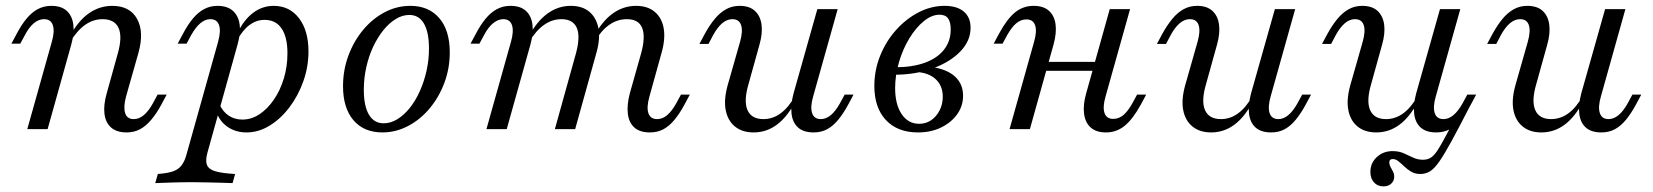

<svg xmlns="http://www.w3.org/2000/svg" viewBox="-20 -446 5707 663"><path d="M416.9 11.3Q383.1 11.3 363.7 -5.6Q344.4 -22.6 340.7 -53.2Q337.1 -83.9 348.4 -123.4L386.3 -259.7Q403.2 -318.5 389.5 -349.2Q375.8 -379.8 333.9 -379.8Q301.6 -379.8 273.4 -359.7Q245.2 -339.5 221 -299.2V-320.2Q249.2 -373.4 286.3 -399.6Q323.4 -425.8 367.7 -425.8Q428.2 -425.8 453.2 -381Q478.2 -336.3 458.1 -263.7L415.3 -112.9Q405.6 -76.6 412.1 -55.6Q418.5 -34.7 441.9 -34.7Q460.5 -34.7 477 -48.8Q493.5 -62.9 508.1 -89.5L524.2 -119.4H555.6L537.1 -84.7Q521 -54.8 502.8 -33.1Q484.7 -11.3 464.1 0Q443.5 11.3 416.9 11.3ZM74.2 0 158.9 -301.6Q169.4 -337.9 162.5 -358.9Q155.6 -379.8 132.3 -379.8Q113.7 -379.8 97.2 -366.1Q80.6 -352.4 66.1 -325L50 -295.2H19.4L37.9 -329.8Q54 -360.5 71.8 -381.9Q89.5 -403.2 110.5 -414.5Q131.5 -425.8 157.3 -425.8Q191.1 -425.8 210.1 -408.9Q229 -391.9 233.1 -361.7Q237.1 -331.5 225.8 -291.1L144.4 0Z M516.1 186.3 525 154.8Q557.3 152.4 576.6 146Q596 139.5 607.3 124.6Q618.5 109.7 625 83.9L733.1 -301.6Q743.5 -339.5 736.3 -359.7Q729 -379.8 706.5 -379.8Q688.7 -379.8 672.2 -366.1Q655.6 -352.4 640.3 -325L624.2 -295.2H593.5L612.1 -329.8Q628.2 -360.5 646 -381.9Q663.7 -403.2 684.7 -414.5Q705.6 -425.8 731.5 -425.8Q779.8 -425.8 798.8 -389.9Q817.7 -354 800 -291.1L696 82.3Q688.7 108.9 694.8 123.8Q700.8 138.7 724.2 145.6Q747.6 152.4 791.9 154.8L783.1 186.3Q769.4 185.5 747.2 185.1Q725 184.7 698.4 183.9Q671.8 183.1 645.2 183.1Q606.5 183.1 571 184.3Q535.5 185.5 516.1 186.3ZM831.5 11.3Q793.5 11.3 765.7 -8.1Q737.9 -27.4 727.4 -59.7L737.9 -85.5Q750 -59.7 770.2 -46.4Q790.3 -33.1 816.9 -33.1Q848.4 -33.1 876.2 -51.6Q904 -70.2 925.8 -102Q947.6 -133.9 960.1 -175Q972.6 -216.1 972.6 -262.1Q972.6 -317.7 952.4 -347.6Q932.3 -377.4 893.5 -377.4Q865.3 -377.4 841.1 -359.3Q816.9 -341.1 798.4 -305.6L800 -332.3Q822.6 -378.2 854.4 -402Q886.3 -425.8 925 -425.8Q979.8 -425.8 1012.5 -383.1Q1045.2 -340.3 1045.2 -268.5Q1045.2 -215.3 1027.4 -165.3Q1009.7 -115.3 979.4 -75.4Q949.2 -35.5 910.9 -12.1Q872.6 11.3 831.5 11.3Z M1300.8 11.3Q1236.3 11.3 1200.4 -31Q1164.5 -73.4 1164.5 -148.4Q1164.5 -204 1183.1 -254Q1201.6 -304 1233.9 -342.7Q1266.1 -381.5 1308.1 -403.6Q1350 -425.8 1396.8 -425.8Q1460.5 -425.8 1496.8 -383.5Q1533.1 -341.1 1533.1 -265.3Q1533.1 -209.7 1514.5 -160.1Q1496 -110.5 1463.7 -71.8Q1431.5 -33.1 1389.1 -10.9Q1346.8 11.3 1300.8 11.3ZM1304.8 -20.2Q1329 -20.2 1352 -34.3Q1375 -48.4 1394.8 -73Q1414.5 -97.6 1429.4 -130.6Q1444.4 -163.7 1452.8 -201.2Q1461.3 -238.7 1461.3 -278.2Q1461.3 -334.7 1444 -364.5Q1426.6 -394.4 1393.5 -394.4Q1369.4 -394.4 1346.4 -380.2Q1323.4 -366.1 1303.6 -341.5Q1283.9 -316.9 1268.5 -284.3Q1253.2 -251.6 1244.8 -213.7Q1236.3 -175.8 1236.3 -136.3Q1236.3 -79.8 1254 -50Q1271.8 -20.2 1304.8 -20.2Z M2224.2 11.3Q2189.5 11.3 2170.6 -5.6Q2151.6 -22.6 2148 -53.2Q2144.4 -83.9 2154.8 -123.4L2193.5 -260.5Q2209.7 -318.5 2197.6 -349.2Q2185.5 -379.8 2144.4 -379.8Q2111.3 -379.8 2083.1 -359.7Q2054.8 -339.5 2032.3 -300L2031.5 -321Q2058.9 -372.6 2095.6 -399.2Q2132.3 -425.8 2176.6 -425.8Q2216.1 -425.8 2240.7 -405.2Q2265.3 -384.7 2271.8 -348.4Q2278.2 -312.1 2264.5 -263.7L2222.6 -112.9Q2212.1 -75.8 2219 -55.2Q2225.8 -34.7 2249.2 -34.7Q2267.7 -34.7 2283.9 -48.4Q2300 -62.1 2315.3 -89.5L2331.5 -119.4H2362.1L2343.5 -84.7Q2327.4 -54.8 2309.7 -33.1Q2291.9 -11.3 2271.4 0Q2250.8 11.3 2224.2 11.3ZM1659.7 0 1744.4 -301.6Q1754.8 -337.9 1748 -358.9Q1741.1 -379.8 1717.7 -379.8Q1700 -379.8 1683.1 -366.1Q1666.1 -352.4 1651.6 -325L1635.5 -295.2H1604.8L1623.4 -329.8Q1639.5 -360.5 1657.3 -381.9Q1675 -403.2 1696 -414.5Q1716.9 -425.8 1742.7 -425.8Q1776.6 -425.8 1795.6 -408.9Q1814.5 -391.9 1818.5 -361.7Q1822.6 -331.5 1811.3 -291.1L1729.8 0ZM1896 0 1968.5 -260.5Q1984.7 -319.4 1971.8 -349.6Q1958.9 -379.8 1918.5 -379.8Q1886.3 -379.8 1858.1 -359.7Q1829.8 -339.5 1806.5 -300V-321Q1833.9 -372.6 1870.6 -399.2Q1907.3 -425.8 1950.8 -425.8Q1991.1 -425.8 2015.3 -405.2Q2039.5 -384.7 2046.4 -348.4Q2053.2 -312.1 2039.5 -263.7L1966.1 0Z M2582.3 11.3Q2542.7 11.3 2517.7 -9.3Q2492.7 -29.8 2485.9 -66.1Q2479 -102.4 2492.7 -151.6L2535.5 -301.6Q2546 -338.7 2539.1 -359.3Q2532.3 -379.8 2508.9 -379.8Q2490.3 -379.8 2473.8 -365.7Q2457.3 -351.6 2442.7 -325L2426.6 -294.4H2395.2L2413.7 -329Q2430.6 -359.7 2448.4 -381Q2466.1 -402.4 2487.1 -414.1Q2508.1 -425.8 2533.9 -425.8Q2567.7 -425.8 2586.7 -408.5Q2605.6 -391.1 2609.7 -360.9Q2613.7 -330.6 2602.4 -291.1L2564.5 -154.8Q2547.6 -96.8 2561.3 -65.7Q2575 -34.7 2616.1 -34.7Q2648.4 -34.7 2675.8 -54.8Q2703.2 -75 2725.8 -115.3V-94.4Q2698.4 -41.9 2662.5 -15.3Q2626.6 11.3 2582.3 11.3ZM2789.5 11.3Q2754.8 11.3 2735.9 -5.6Q2716.9 -22.6 2713.3 -53.2Q2709.7 -83.9 2720.2 -123.4L2802.4 -414.5H2872.6L2787.9 -112.9Q2777.4 -76.6 2784.3 -55.6Q2791.1 -34.7 2814.5 -34.7Q2832.3 -34.7 2848.8 -48.4Q2865.3 -62.1 2880.6 -89.5L2896.8 -119.4H2927.4L2908.9 -84.7Q2892.7 -54.8 2875 -33.1Q2857.3 -11.3 2836.7 0Q2816.1 11.3 2789.5 11.3Z M3150 11.3Q3079 11.3 3039.1 -31.5Q2999.2 -74.2 2999.2 -149.2Q2999.2 -203.2 3019 -252.8Q3038.7 -302.4 3073.4 -341.5Q3108.1 -380.6 3151.6 -403.2Q3195.2 -425.8 3241.9 -425.8Q3284.7 -425.8 3308.1 -406Q3331.5 -386.3 3331.5 -350Q3331.5 -304.8 3296 -268.1Q3260.5 -231.5 3200.8 -209.7Q3141.1 -187.9 3066.9 -187.9L3070.2 -213.7Q3130.6 -213.7 3173.8 -229.4Q3216.9 -245.2 3239.9 -274.6Q3262.9 -304 3262.9 -344.4Q3262.9 -370.2 3253.6 -382.7Q3244.4 -395.2 3224.2 -395.2Q3197.6 -395.2 3170.2 -373Q3142.7 -350.8 3120.2 -313.7Q3097.6 -276.6 3084.3 -231.5Q3071 -186.3 3071 -141.9Q3071 -85.5 3093.5 -52Q3116.1 -18.5 3154 -18.5Q3177.4 -18.5 3195.6 -31Q3213.7 -43.5 3224.6 -64.9Q3235.5 -86.3 3235.5 -112.1Q3235.5 -150.8 3209.7 -173.8Q3183.9 -196.8 3137.1 -197.6L3145.2 -214.5Q3194.4 -218.5 3230.6 -207.3Q3266.9 -196 3286.3 -172.6Q3305.6 -149.2 3305.6 -115.3Q3305.6 -79.8 3285.1 -51.2Q3264.5 -22.6 3229.4 -5.6Q3194.4 11.3 3150 11.3Z M3466.1 0 3550.8 -301.6Q3561.3 -337.9 3554.4 -358.5Q3547.6 -379 3524.2 -379Q3505.6 -379 3489.5 -365.7Q3473.4 -352.4 3458.1 -325L3441.9 -295.2H3411.3L3429.8 -329.8Q3457.3 -380.6 3485.1 -403.2Q3512.9 -425.8 3549.2 -425.8Q3583.1 -425.8 3602 -408.9Q3621 -391.9 3625 -361.7Q3629 -331.5 3617.7 -291.1L3536.3 0ZM3556.5 -201.6 3565.3 -232.3H3797.6L3788.7 -201.6ZM3799.2 11.3Q3765.3 11.3 3746.4 -5.6Q3727.4 -22.6 3723.4 -53.2Q3719.4 -83.9 3730.6 -123.4L3812.1 -414.5H3882.3L3797.6 -112.9Q3787.1 -76.6 3794 -56Q3800.8 -35.5 3824.2 -35.5Q3843.5 -35.5 3859.3 -48.8Q3875 -62.1 3890.3 -89.5L3906.5 -119.4H3937.9L3919.4 -84.7Q3891.9 -34.7 3863.7 -11.7Q3835.5 11.3 3799.2 11.3Z M4162.1 11.3Q4122.6 11.3 4097.6 -9.3Q4072.6 -29.8 4065.7 -66.1Q4058.9 -102.4 4072.6 -151.6L4115.3 -301.6Q4125.8 -338.7 4119 -359.3Q4112.1 -379.8 4088.7 -379.8Q4070.2 -379.8 4053.6 -365.7Q4037.1 -351.6 4022.6 -325L4006.5 -294.4H3975L3993.5 -329Q4010.5 -359.7 4028.2 -381Q4046 -402.4 4066.9 -414.1Q4087.9 -425.8 4113.7 -425.8Q4147.6 -425.8 4166.5 -408.5Q4185.5 -391.1 4189.5 -360.9Q4193.5 -330.6 4182.3 -291.1L4144.4 -154.8Q4127.4 -96.8 4141.1 -65.7Q4154.8 -34.7 4196 -34.7Q4228.2 -34.7 4255.6 -54.8Q4283.1 -75 4305.6 -115.3V-94.4Q4278.2 -41.9 4242.3 -15.3Q4206.5 11.3 4162.1 11.3ZM4369.4 11.3Q4334.7 11.3 4315.7 -5.6Q4296.8 -22.6 4293.1 -53.2Q4289.5 -83.9 4300 -123.4L4382.3 -414.5H4452.4L4367.7 -112.9Q4357.3 -76.6 4364.1 -55.6Q4371 -34.7 4394.4 -34.7Q4412.1 -34.7 4428.6 -48.4Q4445.2 -62.1 4460.5 -89.5L4476.6 -119.4H4507.3L4488.7 -84.7Q4472.6 -54.8 4454.8 -33.1Q4437.1 -11.3 4416.5 0Q4396 11.3 4369.4 11.3Z M4757.3 197.6Q4737.1 197.6 4724.6 183.9Q4712.1 170.2 4712.1 147.6Q4712.1 116.9 4734.3 96.4Q4756.5 75.8 4788.7 75.8Q4810.5 75.8 4827 83.1Q4843.5 90.3 4859.3 98Q4875 105.6 4893.5 105.6Q4908.9 105.6 4920.2 98.8Q4931.5 91.9 4943.5 73.8Q4955.6 55.6 4973.4 21.8Q4991.1 -12.1 5019.4 -65.3L5057.3 -82.3Q5018.5 -6.5 4992.7 40.7Q4966.9 87.9 4949.6 112.5Q4932.3 137.1 4917.3 146Q4902.4 154.8 4884.7 154.8Q4866.9 154.8 4853.6 147.2Q4840.3 139.5 4829.4 129Q4818.5 118.5 4808.9 110.9Q4799.2 103.2 4789.5 103.2Q4777.4 103.2 4777.4 115.3Q4777.4 122.6 4781.5 130.2Q4785.5 137.9 4789.9 146Q4794.4 154 4794.4 164.5Q4794.4 178.2 4784.3 187.9Q4774.2 197.6 4757.3 197.6ZM4732.3 11.3Q4692.7 11.3 4667.7 -9.3Q4642.7 -29.8 4635.9 -66.1Q4629 -102.4 4642.7 -151.6L4685.5 -301.6Q4696 -338.7 4689.1 -359.3Q4682.3 -379.8 4658.9 -379.8Q4640.3 -379.8 4623.8 -365.7Q4607.3 -351.6 4592.7 -325L4576.6 -294.4H4545.2L4563.7 -329Q4580.6 -359.7 4598.4 -381Q4616.1 -402.4 4637.1 -414.1Q4658.1 -425.8 4683.9 -425.8Q4717.7 -425.8 4736.7 -408.5Q4755.6 -391.1 4759.7 -360.9Q4763.7 -330.6 4752.4 -291.1L4714.5 -154.8Q4697.6 -96.8 4711.3 -65.7Q4725 -34.7 4766.1 -34.7Q4798.4 -34.7 4825.8 -54.8Q4853.2 -75 4875.8 -115.3V-94.4Q4848.4 -41.9 4812.5 -15.3Q4776.6 11.3 4732.3 11.3ZM4939.5 11.3Q4904.8 11.3 4885.9 -5.6Q4866.9 -22.6 4863.3 -53.2Q4859.7 -83.9 4870.2 -123.4L4952.4 -414.5H5022.6L4937.9 -112.9Q4927.4 -76.6 4934.3 -55.6Q4941.1 -34.7 4964.5 -34.7Q4982.3 -34.7 4998.8 -48.4Q5015.3 -62.1 5030.6 -89.5L5046.8 -119.4H5077.4L5058.9 -84.7Q5042.7 -54.8 5025 -33.1Q5007.3 -11.3 4986.7 0Q4966.1 11.3 4939.5 11.3Z M5302.4 11.3Q5262.9 11.3 5237.9 -9.3Q5212.9 -29.8 5206 -66.1Q5199.2 -102.4 5212.9 -151.6L5255.6 -301.6Q5266.1 -338.7 5259.3 -359.3Q5252.4 -379.8 5229 -379.8Q5210.5 -379.8 5194 -365.7Q5177.4 -351.6 5162.9 -325L5146.8 -294.4H5115.3L5133.9 -329Q5150.8 -359.7 5168.5 -381Q5186.3 -402.4 5207.3 -414.1Q5228.2 -425.8 5254 -425.8Q5287.9 -425.8 5306.9 -408.5Q5325.8 -391.1 5329.8 -360.9Q5333.9 -330.6 5322.6 -291.1L5284.7 -154.8Q5267.7 -96.8 5281.5 -65.7Q5295.2 -34.7 5336.3 -34.7Q5368.5 -34.7 5396 -54.8Q5423.4 -75 5446 -115.3V-94.4Q5418.5 -41.9 5382.7 -15.3Q5346.8 11.3 5302.4 11.3ZM5509.7 11.3Q5475 11.3 5456 -5.6Q5437.1 -22.6 5433.5 -53.2Q5429.8 -83.9 5440.3 -123.4L5522.6 -414.5H5592.7L5508.1 -112.9Q5497.6 -76.6 5504.4 -55.6Q5511.3 -34.7 5534.7 -34.7Q5552.4 -34.7 5569 -48.4Q5585.5 -62.1 5600.8 -89.5L5616.9 -119.4H5647.6L5629 -84.7Q5612.9 -54.8 5595.2 -33.1Q5577.4 -11.3 5556.9 0Q5536.3 11.3 5509.7 11.3Z"/></svg>

Font: Playfair 12pt Light
Style: Italic
Weight: 300
Italic angle: -15.6°
Designer: Claus Eggers Sørensen
Foundry: Claus Eggers Sørensen
Version: Version 2.000;gftools[0.9.28]